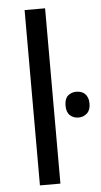

<svg xmlns="http://www.w3.org/2000/svg" viewBox="-54 -795 437 829"><g transform="rotate(-5 164.5 -380.0)"><path d="M173.8 0H85V-759.8H173.8ZM225.1 -333.5Q225.1 -362.8 240 -376Q254.9 -389.2 276.9 -389.2Q287.6 -389.2 297.1 -386Q306.6 -382.8 313.7 -376Q320.8 -369.1 325 -358.6Q329.1 -348.1 329.1 -333.5Q329.1 -305.2 313.7 -291.3Q298.3 -277.3 276.9 -277.3Q254.9 -277.3 240 -291Q225.1 -304.7 225.1 -333.5Z"/></g></svg>

Font: Genotype
Style: Regular
Weight: 400
Foundry: Ascender Corporation
Version: Version 1.00